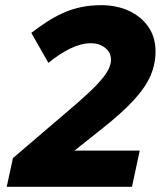

<svg xmlns="http://www.w3.org/2000/svg" viewBox="-20 -722 640 742"><path d="M6 0 30 -111 279 -324Q326 -365 354.5 -395Q383 -425 396 -448Q409 -471 409 -491Q409 -519 386.5 -537Q364 -555 332 -555Q312 -555 291.5 -549.5Q271 -544 250.5 -534Q230 -524 209 -510Q188 -496 167 -479L101 -595Q131 -618 161 -637.5Q191 -657 223 -671.5Q255 -686 291.5 -694Q328 -702 371 -702Q431 -702 478.5 -680Q526 -658 553.5 -618Q581 -578 581 -523Q581 -474 561.5 -429Q542 -384 496.5 -334.5Q451 -285 371 -222L268 -140H520L490 0Z"/></svg>

Font: Radio Canada
Style: Italic
Weight: 400
Italic angle: -12°
Designer: Charles Daoud, Etienne Aubert Bonn, Alexandre Saumier Demers, Jacques Le Bailly
Foundry: Radio-Canada
Version: Version 2.104;gftools[0.9.28.dev5+ged2979d]